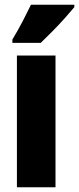

<svg xmlns="http://www.w3.org/2000/svg" viewBox="-20 -852 332 806"><path d="M213 -66H51V-619H213ZM292 -822Q278 -805 254.5 -778.5Q231 -752 203.5 -724Q176 -696 151 -672H32V-686Q56 -726 75 -762.5Q94 -799 110 -832H292Z"/></svg>

Font: Noto Sans Malayalam UI ExtraCondensed Black
Style: Regular
Weight: 900
Width: 2
Designer: Jelle Bosma - Monotype Design Team
Foundry: Monotype Imaging Inc.
Version: Version 2.104; ttfautohint (v1.8.4.7-5d5b)